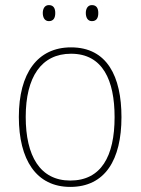

<svg xmlns="http://www.w3.org/2000/svg" viewBox="-20 -724 552 754"><path d="M148 -673C148 -656 155 -641 172 -641C191 -641 197 -655 197 -673C197 -690 191 -704 172 -704C155 -704 148 -689 148 -673ZM317 -673C317 -656 324 -641 341 -641C360 -641 366 -655 366 -673C366 -690 360 -704 341 -704C324 -704 317 -689 317 -673ZM457 -264C457 -423 401 -538 259 -538C127 -538 54 -436 54 -265C54 -97 122 10 256 10C393 10 457 -97 457 -264ZM81 -265C81 -421 142 -513 259 -513C384 -513 430 -408 430 -264C430 -110 377 -15 256 -15C137 -15 81 -112 81 -265Z"/></svg>

Font: Noto Sans Georgian SemiCondensed Thin
Style: Regular
Weight: 100
Width: 4
Designer: Monotype Design Team, Akaki Razmadze
Foundry: Google LLC
Version: Version 2.005